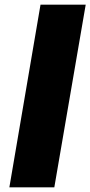

<svg xmlns="http://www.w3.org/2000/svg" viewBox="-20 -800 386 820"><path d="M153 -780 20 0H212L346 -780Z"/></svg>

Font: Jost Black
Style: Italic
Weight: 900
Italic angle: -5°
Version: Version 3.710